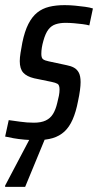

<svg xmlns="http://www.w3.org/2000/svg" viewBox="-33 -538 382 748"><path d="M108 8Q86 8 62.5 6Q39 4 19.5 0.5Q0 -3 -13 -6L1 -70Q8 -69 19.5 -67.5Q31 -66 44.5 -64Q58 -62 72 -61Q86 -60 99 -60Q127 -60 145 -68.5Q163 -77 173.5 -94Q184 -111 190 -137Q194 -152 196.5 -165Q199 -178 199 -189Q199 -207 191 -211.5Q183 -216 168 -219L100 -233Q71 -240 57.5 -255Q44 -270 44 -300Q44 -313 47 -332Q50 -351 54 -372Q63 -416 77.5 -444.5Q92 -473 112 -489Q132 -505 158.5 -511.5Q185 -518 219 -518Q239 -518 259.5 -516Q280 -514 298.5 -511.5Q317 -509 329 -505L315 -439Q304 -442 288.5 -444Q273 -446 255.5 -447.5Q238 -449 222 -449Q201 -449 184 -443.5Q167 -438 155.5 -423Q144 -408 136 -379Q132 -365 130 -352.5Q128 -340 128 -328Q128 -312 135 -307Q142 -302 157 -299L227 -284Q243 -281 255 -274.5Q267 -268 274 -255Q281 -242 281 -218Q281 -205 278.5 -186Q276 -167 271 -144Q263 -102 250 -72.5Q237 -43 218 -25.5Q199 -8 172.5 0Q146 8 108 8ZM-13 190V185L93 -16H149L148 -11L65 190Z"/></svg>

Font: Saira ExtraCondensed Medium
Style: Italic
Weight: 500
Width: 2
Italic angle: -12°
Designer: Hector Gatti with collaboration of the Omnibus-Type team
Foundry: Omnibus-Type
Version: Version 1.101